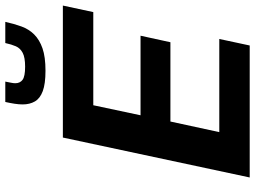

<svg xmlns="http://www.w3.org/2000/svg" viewBox="-136 -804 940 707"><g transform="rotate(-90 333.5 -450.0)"><path d="M34 0 181 -688H667L643 -576H300L263 -402H556L532 -292H240L201 -112H544L520 0ZM427 -752Q379 -752 352 -762Q325 -772 314 -791Q303 -810 303 -836Q303 -850 305.5 -866Q308 -882 312 -900H387Q385 -889 383 -879.5Q381 -870 381 -863Q381 -846 393.5 -836.5Q406 -827 442 -827Q476 -827 493 -836Q510 -845 517 -861Q524 -877 529 -900H607Q600 -868 590 -840.5Q580 -813 560.5 -793.5Q541 -774 509.5 -763Q478 -752 427 -752Z"/></g></svg>

Font: Saira Thin SemiBold
Style: Italic
Weight: 600
Italic angle: -12°
Version: Version 1.101